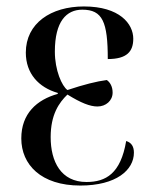

<svg xmlns="http://www.w3.org/2000/svg" viewBox="-20 -565 466 595"><path d="M229 10C340 10 395 -38 395 -92C395 -110 388 -123 371 -128C354 -27 308 -1 248 -1C169 -1 137 -64 137 -140C137 -210 163 -247 189 -272C231 -246 259 -235 282 -235C308 -235 329 -253 329 -278C329 -297 321 -310 311 -317C280 -313 240 -303 189 -286C172 -298 150 -347 150 -405C150 -499 186 -535 235 -535C298 -535 314 -497 314 -382C374 -382 393 -406 393 -445C393 -491 351 -545 240 -545C138 -545 60 -493 60 -402C60 -337 100 -294 159 -277V-274C94 -256 46 -213 46 -136C46 -55 107 10 229 10Z"/></svg>

Font: Noto Serif Display Condensed
Style: Regular
Weight: 400
Width: 3
Designer: Monotype Design Team
Foundry: Monotype Imaging Inc.
Version: Version 2.009